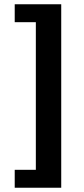

<svg xmlns="http://www.w3.org/2000/svg" viewBox="-20 -728 392 900"><path d="M49 152V68H148V-624H49V-708H267V152Z"/></svg>

Font: Source Sans 3 ExtraBold
Style: Regular
Weight: 800
Designer: Paul D. Hunt
Foundry: Adobe
Version: Version 3.052;hotconv 1.1.0;makeotfexe 2.6.0